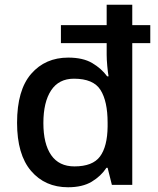

<svg xmlns="http://www.w3.org/2000/svg" viewBox="-20 -780 668 810"><path d="M267 10Q170 10 111 -59Q52 -128 52 -262Q52 -400 111.5 -468.5Q171 -537 268 -537Q330 -537 369 -514Q408 -491 432 -458H438Q435 -474 432.5 -502Q430 -530 430 -549V-598H237V-674H430V-760H538V-674H614V-598H538V0H452L434 -72H429Q406 -37 367 -13.5Q328 10 267 10ZM294 -78Q371 -78 402 -120Q433 -162 434 -246V-262Q434 -353 404 -400.5Q374 -448 292 -448Q228 -448 195.5 -398.5Q163 -349 163 -261Q163 -173 196 -125.5Q229 -78 294 -78Z"/></svg>

Font: Noto Sans Sora Sompeng Medium
Style: Regular
Weight: 500
Designer: Monotype Design Team. David Williams.
Foundry: Monotype Imaging Inc.
Version: Version 2.101; ttfautohint (v1.8.4.7-5d5b)